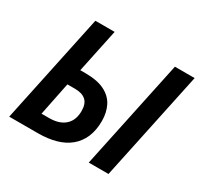

<svg xmlns="http://www.w3.org/2000/svg" viewBox="-150 -901 1130 1087"><g transform="rotate(30 414.5 -357.0)"><path d="M29 0 180 -714H306L246 -429H279Q358 -429 405.5 -405Q453 -381 474.5 -338.5Q496 -296 496 -241Q496 -180 476.5 -134.5Q457 -89 420.5 -59Q384 -29 332.5 -14.5Q281 0 216 0ZM227 -106Q265 -106 291.5 -115.5Q318 -125 335 -142Q352 -159 360 -181.5Q368 -204 368 -232Q368 -280 343.5 -301.5Q319 -323 273 -323H223L179 -106ZM549 0 700 -714H829L678 0Z"/></g></svg>

Font: Noto Sans Display SemiBold
Style: Italic
Weight: 600
Italic angle: -12°
Designer: Monotype Design Team
Foundry: Monotype Imaging Inc.
Version: Version 2.003